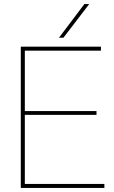

<svg xmlns="http://www.w3.org/2000/svg" viewBox="-20 -931 565 951"><path d="M83 0V-700H480V-680H103V-381H458V-362H103V-20H497V0ZM272 -744 398 -911H422L294 -744Z"/></svg>

Font: Georama ExtraCondensed Thin Thin
Style: Regular
Weight: 250
Version: Version 1.001